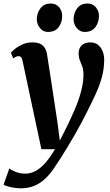

<svg xmlns="http://www.w3.org/2000/svg" viewBox="-55 -796 614 1067"><path d="M71 -454.5Q67.5 -471.5 62.2 -477.8Q57 -484 49 -484Q41.5 -484 34.2 -480.8Q27 -477.5 18.5 -471L5.5 -503Q11 -510.5 28 -524.2Q45 -538 70 -549.2Q95 -560.5 124.5 -560.5Q152 -560.5 168.8 -552.2Q185.5 -544 194.8 -528.2Q204 -512.5 207 -490Q214 -445 221.2 -398.8Q228.5 -352.5 235.5 -306Q242.5 -259.5 249.5 -213Q256.5 -166.5 263.5 -121L277.5 -14.5L324.5 -108Q342.5 -146 358 -181.8Q373.5 -217.5 384.8 -251.5Q396 -285.5 402.5 -318Q409 -350.5 409 -381.5Q408.5 -410 402 -427.2Q395.5 -444.5 388.8 -460.5Q382 -476.5 382 -500.5Q382 -527 399 -543.8Q416 -560.5 446 -560.5Q472.5 -560.5 489.5 -547Q506.5 -533.5 515.2 -511.5Q524 -489.5 524 -464.5Q524 -414 511 -366.8Q498 -319.5 477 -274Q456 -228.5 432.5 -182Q417.5 -151 399.5 -117.5Q381.5 -84 362.2 -50.2Q343 -16.5 324 15Q305 46.5 287.8 73.8Q270.5 101 256.5 121.5Q228.5 166.5 198.5 195Q168.5 223.5 134.8 237Q101 250.5 60.5 250.5Q33.5 250.5 5 244.2Q-23.5 238 -35 230L-3 140Q7.5 149.5 32.2 159.2Q57 169 84.5 169Q115 169 142.2 154.5Q169.5 140 196.2 110Q223 80 250.5 33H175ZM211 -618.5Q184.5 -618.5 166.8 -640.5Q149 -662.5 149.5 -690.5Q150.5 -726 171 -751.2Q191.5 -776.5 226 -776.5Q257.5 -776.5 274.2 -755Q291 -733.5 290.5 -707Q290.5 -671 270.8 -644.8Q251 -618.5 211 -618.5ZM415.5 -618.5Q389 -618.5 371.2 -640.5Q353.5 -662.5 354 -690.5Q355 -726 375 -751.2Q395 -776.5 430 -776.5Q461 -776.5 478.2 -755Q495.5 -733.5 495 -707Q494.5 -671 474.8 -644.8Q455 -618.5 415.5 -618.5Z"/></svg>

Font: Merriweather 36pt
Style: Bold Italic
Weight: 700
Italic angle: -7.8°
Version: Version 2.101